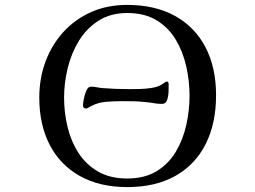

<svg xmlns="http://www.w3.org/2000/svg" viewBox="-20 -757 1040 782"><path d="M667 -412Q667 -403 666.5 -384Q666 -365 660.5 -349.5Q655 -334 641 -334H636Q620 -334 605 -337Q590 -340 574 -341Q549 -344 525 -344.5Q501 -345 477 -345Q447 -345 413.5 -342.5Q380 -340 354 -326Q350 -325 342.5 -320Q335 -315 331 -315Q318 -315 318 -328Q318 -336 321.5 -354.5Q325 -373 332 -388.5Q339 -404 350 -404Q363 -404 375 -401.5Q387 -399 400 -398Q427 -396 453.5 -395Q480 -394 507 -394Q524 -394 548 -394.5Q572 -395 595 -398.5Q618 -402 632 -409Q637 -411 646.5 -418Q656 -425 659 -425Q664 -425 665.5 -421Q667 -417 667 -412ZM752 -367Q752 -427 738.5 -487Q725 -547 695.5 -596Q666 -645 617.5 -674.5Q569 -704 498 -704Q430 -704 381 -672.5Q332 -641 301 -590Q270 -539 255.5 -478.5Q241 -418 241 -360Q241 -299 255 -240.5Q269 -182 299.5 -134.5Q330 -87 379 -58.5Q428 -30 498 -30Q569 -30 617.5 -59.5Q666 -89 695.5 -138Q725 -187 738.5 -247Q752 -307 752 -367ZM860 -369Q860 -255 818 -171Q776 -87 695 -41Q614 5 498 5Q386 5 305.5 -40Q225 -85 182.5 -167Q140 -249 140 -360Q140 -438 165.5 -506.5Q191 -575 238.5 -627Q286 -679 351.5 -708Q417 -737 498 -737Q612 -737 693 -692Q774 -647 817 -564.5Q860 -482 860 -369Z"/></svg>

Font: Kaisei HarunoUmi
Style: Regular
Weight: 400
Designer: Font-Kai, 金井和夫
Foundry: KAZUO KANAI
Version: Version 5.003